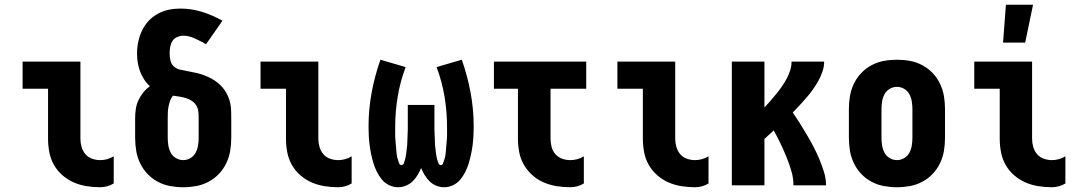

<svg xmlns="http://www.w3.org/2000/svg" viewBox="-20 -779 4540 807"><path d="M401 8Q373 8 344.5 3.5Q316 -1 290.5 -12Q265 -23 243 -42Q221 -61 207 -85.5Q193 -110 187.5 -138.5Q182 -167 182 -195V-406H75V-520H318V-195Q318 -178 323 -161Q328 -144 339 -131Q350 -118 367 -112Q384 -106 401 -106Q416 -106 430.5 -110Q445 -114 458 -122V-8Q445 0 430.5 4Q416 8 401 8Z M750 8Q722 8 695 3Q668 -2 643.5 -15Q619 -28 600 -48Q581 -68 569 -93Q557 -118 552.5 -145Q548 -172 548 -200V-283Q548 -303 551 -322Q554 -341 562 -358Q570 -375 582 -390Q594 -405 610 -417Q596 -429 585.5 -445.5Q575 -462 568.5 -479.5Q562 -497 559 -516Q556 -535 556 -554Q556 -579 561 -603Q566 -627 576.5 -649.5Q587 -672 604 -690.5Q621 -709 643 -721Q665 -733 689 -738Q713 -743 738 -743Q785 -743 829.5 -729Q874 -715 915 -692L846 -593Q835 -600 823.5 -605.5Q812 -611 800.5 -616.5Q789 -622 776.5 -625.5Q764 -629 751 -629Q738 -629 725 -623.5Q712 -618 705 -607Q698 -596 695.5 -582.5Q693 -569 693 -555Q693 -540 696.5 -524.5Q700 -509 711.5 -499Q723 -489 738 -486Q753 -483 768 -480Q783 -477 798 -474Q813 -471 827 -466.5Q841 -462 855 -455.5Q869 -449 881.5 -441Q894 -433 905 -422.5Q916 -412 924.5 -399.5Q933 -387 939 -373Q945 -359 948 -344Q951 -329 951.5 -314Q952 -299 952 -283V-200Q952 -172 947.5 -145Q943 -118 931 -93Q919 -68 900 -48Q881 -28 856.5 -15Q832 -2 805 3Q778 8 750 8ZM750 -106Q766 -106 780.5 -114.5Q795 -123 802.5 -137.5Q810 -152 812.5 -168Q815 -184 815 -200V-283Q815 -297 813.5 -311Q812 -325 804.5 -336.5Q797 -348 785.5 -355.5Q774 -363 760.5 -367Q747 -371 733.5 -373Q720 -375 707 -377Q699 -367 695 -355.5Q691 -344 688.5 -332Q686 -320 685.5 -308Q685 -296 685 -283V-200Q685 -184 687.5 -168Q690 -152 697.5 -137.5Q705 -123 719.5 -114.5Q734 -106 750 -106Z M1401 8Q1373 8 1344.5 3.5Q1316 -1 1290.5 -12Q1265 -23 1243 -42Q1221 -61 1207 -85.5Q1193 -110 1187.5 -138.5Q1182 -167 1182 -195V-406H1075V-520H1318V-195Q1318 -178 1323 -161Q1328 -144 1339 -131Q1350 -118 1367 -112Q1384 -106 1401 -106Q1416 -106 1430.5 -110Q1445 -114 1458 -122V-8Q1445 0 1430.5 4Q1416 8 1401 8Z M1653 8Q1634 8 1616 -0.5Q1598 -9 1585.5 -24Q1573 -39 1564 -57Q1555 -75 1549.5 -93.5Q1544 -112 1540 -131Q1536 -150 1533.5 -169.5Q1531 -189 1530 -208.5Q1529 -228 1529 -247Q1529 -319 1542 -389.5Q1555 -460 1579 -528L1685 -497Q1662 -436 1651.5 -372.5Q1641 -309 1641 -245Q1641 -239 1641 -233Q1641 -227 1641 -221Q1641 -215 1641 -209Q1641 -203 1641.5 -197Q1642 -191 1642.5 -185Q1643 -179 1643.5 -173.5Q1644 -168 1644.5 -162Q1645 -156 1645.5 -150Q1646 -144 1646.5 -138Q1647 -132 1648 -126Q1649 -120 1650.5 -114.5Q1652 -109 1654 -103Q1656 -97 1658.5 -91Q1661 -85 1667 -85Q1674 -85 1677 -92Q1680 -99 1681.5 -105Q1683 -111 1684.5 -117.5Q1686 -124 1687 -130.5Q1688 -137 1688.5 -143.5Q1689 -150 1690 -156.5Q1691 -163 1691.5 -169.5Q1692 -176 1692 -182.5Q1692 -189 1692.5 -195.5Q1693 -202 1693 -208.5Q1693 -215 1693.5 -221.5Q1694 -228 1694 -234.5Q1694 -241 1694 -247.5Q1694 -254 1694 -260V-338H1806V-260Q1806 -254 1806 -247.5Q1806 -241 1806 -234.5Q1806 -228 1806.5 -221.5Q1807 -215 1807 -208.5Q1807 -202 1807.5 -195.5Q1808 -189 1808 -182.5Q1808 -176 1808.5 -169.5Q1809 -163 1810 -156.5Q1811 -150 1811.5 -143.5Q1812 -137 1813 -130.5Q1814 -124 1815.5 -117.5Q1817 -111 1818.5 -105Q1820 -99 1823 -92Q1826 -85 1833 -85Q1839 -85 1841.5 -91Q1844 -97 1846 -103Q1848 -109 1849.5 -114.5Q1851 -120 1852 -126Q1853 -132 1853.5 -138Q1854 -144 1854.5 -150Q1855 -156 1855.5 -162Q1856 -168 1856.5 -173.5Q1857 -179 1857.5 -185Q1858 -191 1858.5 -197Q1859 -203 1859 -209Q1859 -215 1859 -221Q1859 -227 1859 -233Q1859 -239 1859 -245Q1859 -309 1848.5 -372.5Q1838 -436 1815 -497L1921 -528Q1945 -460 1958 -389.5Q1971 -319 1971 -247Q1971 -228 1970 -208.5Q1969 -189 1966.5 -169.5Q1964 -150 1960 -131Q1956 -112 1950.5 -93.5Q1945 -75 1936 -57Q1927 -39 1914.5 -24Q1902 -9 1884 -0.5Q1866 8 1847 8Q1830 8 1814 1.5Q1798 -5 1786 -16.5Q1774 -28 1765 -43Q1756 -58 1750 -73Q1744 -58 1735 -43Q1726 -28 1714 -16.5Q1702 -5 1686 1.5Q1670 8 1653 8Z M2377 8Q2348 8 2320 3.5Q2292 -1 2266 -12Q2240 -23 2218.5 -42Q2197 -61 2182.5 -85.5Q2168 -110 2162.5 -138.5Q2157 -167 2157 -195V-406H2056V-520H2444V-406H2294V-195Q2294 -178 2298.5 -161Q2303 -144 2314.5 -131Q2326 -118 2342.5 -112Q2359 -106 2377 -106Q2392 -106 2406.5 -110Q2421 -114 2434 -122V-8Q2421 0 2406.5 4Q2392 8 2377 8Z M2901 8Q2873 8 2844.5 3.5Q2816 -1 2790.5 -12Q2765 -23 2743 -42Q2721 -61 2707 -85.5Q2693 -110 2687.5 -138.5Q2682 -167 2682 -195V-406H2575V-520H2818V-195Q2818 -178 2823 -161Q2828 -144 2839 -131Q2850 -118 2867 -112Q2884 -106 2901 -106Q2916 -106 2930.5 -110Q2945 -114 2958 -122V-8Q2945 0 2930.5 4Q2916 8 2901 8Z M3056 0V-520H3193V-327Q3206 -341 3218.5 -355.5Q3231 -370 3243 -384.5Q3255 -399 3266 -415Q3277 -431 3286 -447.5Q3295 -464 3301 -482.5Q3307 -501 3307 -520H3444Q3444 -499 3437 -478.5Q3430 -458 3419.5 -439Q3409 -420 3396.5 -402.5Q3384 -385 3370 -369Q3356 -353 3341.5 -337Q3327 -321 3312 -306Q3328 -283 3343 -259Q3358 -235 3372.5 -210.5Q3387 -186 3400 -161Q3413 -136 3424 -109.5Q3435 -83 3443.5 -55.5Q3452 -28 3452 0H3315Q3315 -31 3306 -61Q3297 -91 3285.5 -119.5Q3274 -148 3260.5 -176Q3247 -204 3232 -231Q3222 -222 3212.5 -213Q3203 -204 3193 -195V0Z M3750 8Q3722 8 3695 3Q3668 -2 3643.5 -15Q3619 -28 3600 -48Q3581 -68 3569 -93Q3557 -118 3552.5 -145Q3548 -172 3548 -200V-320Q3548 -348 3552.5 -375Q3557 -402 3569 -427Q3581 -452 3600 -472Q3619 -492 3643.5 -505Q3668 -518 3695 -523Q3722 -528 3750 -528Q3778 -528 3805 -523Q3832 -518 3856.5 -505Q3881 -492 3900 -472Q3919 -452 3931 -427Q3943 -402 3947.5 -375Q3952 -348 3952 -320V-200Q3952 -172 3947.5 -145Q3943 -118 3931 -93Q3919 -68 3900 -48Q3881 -28 3856.5 -15Q3832 -2 3805 3Q3778 8 3750 8ZM3750 -106Q3766 -106 3780.5 -114.5Q3795 -123 3802.5 -137.5Q3810 -152 3812.5 -168Q3815 -184 3815 -200V-320Q3815 -336 3812.5 -352Q3810 -368 3802.5 -382.5Q3795 -397 3780.5 -405.5Q3766 -414 3750 -414Q3734 -414 3719.5 -405.5Q3705 -397 3697.5 -382.5Q3690 -368 3687.5 -352Q3685 -336 3685 -320V-200Q3685 -184 3687.5 -168Q3690 -152 3697.5 -137.5Q3705 -123 3719.5 -114.5Q3734 -106 3750 -106Z M4401 8Q4373 8 4344.5 3.5Q4316 -1 4290.5 -12Q4265 -23 4243 -42Q4221 -61 4207 -85.5Q4193 -110 4187.5 -138.5Q4182 -167 4182 -195V-406H4075V-520H4318V-195Q4318 -178 4323 -161Q4328 -144 4339 -131Q4350 -118 4367 -112Q4384 -106 4401 -106Q4416 -106 4430.5 -110Q4445 -114 4458 -122V-8Q4445 0 4430.5 4Q4416 8 4401 8ZM4196 -600 4208 -759H4322L4289 -600Z"/></svg>

Font: Iosevka Term Curly Heavy
Style: Regular
Weight: 900
Designer: Belleve Invis
Foundry: Belleve Invis
Version: Version 32.3.0